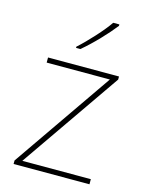

<svg xmlns="http://www.w3.org/2000/svg" viewBox="-116 -929 688 907"><g transform="rotate(15 228.0 -476.0)"><path d="M353 -852V-859H323C294 -816 229 -745 184 -705V-699H205C258 -743 318 -807 353 -852ZM412 -93V-118H77L415 -606V-621H68V-596H377L41 -110V-93Z"/></g></svg>

Font: Noto Sans Telugu UI Thin
Style: Regular
Weight: 100
Designer: Jelle Bosma - Monotype Design Team
Foundry: Monotype Imaging Inc.
Version: Version 2.005